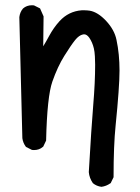

<svg xmlns="http://www.w3.org/2000/svg" viewBox="-20 -595 540 742"><path d="M347.7 -345.2Q347.7 -358.9 346.7 -377.2Q345.7 -395.5 342.8 -407.7Q337.4 -431.2 324.7 -449.7Q315.4 -462.4 305.2 -462.4Q303.2 -462.4 300.8 -461.9Q285.6 -459 270.5 -440.4Q254.4 -420.4 228.5 -378.9Q202.6 -337.4 182.4 -279.8Q162.1 -222.2 158.2 -51.8L147 -28.3L145.5 -27.3Q131.8 -15.1 111.3 -15.1Q108.4 -15.1 103.5 -15.6L81.1 -26.9L79.6 -28.3Q68.8 -43 66.4 -61L54.7 -528.8Q57.1 -548.3 68.8 -562Q83 -574.7 103.5 -574.7Q106.4 -574.7 111.3 -574.2L134.8 -562.5L148.4 -531.7L147 -416Q159.2 -436 169.9 -456.1Q187 -487.8 210 -513.2Q245.1 -551.3 295.4 -555.2Q300.3 -555.2 308.1 -555.2Q315.9 -555.2 326.7 -553.7Q358.4 -548.3 390.4 -513.9Q422.4 -479.5 430.2 -440.9Q441.9 -386.2 441.9 -322.3Q441.9 -259.8 426.8 -109.9Q418.9 -32.7 418.9 87.9V89.8L407.7 112.8L405.8 113.8Q390.6 124.5 372.1 127Q353 124.5 338.9 112.8Q325.2 92.8 323.2 70.3Q333 -101.1 340.3 -188.7Q347.7 -276.4 347.7 -345.2Z"/></svg>

Font: Bakudai
Style: Bold
Weight: 700
Version: Version 1.48